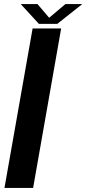

<svg xmlns="http://www.w3.org/2000/svg" viewBox="-20 -925 425 945"><path d="M2 0H143L281 -785H140.5ZM171.5 -807.5H262L385 -905H302L222 -837.5L164.5 -905H82Z"/></svg>

Font: Anybody UltraCondensed Thin SemiBold
Style: Italic
Weight: 600
Italic angle: -10°
Version: Version 1.111